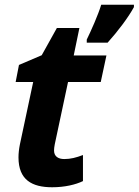

<svg xmlns="http://www.w3.org/2000/svg" viewBox="-20 -780 585 810"><path d="M46 -434H120L64 -171C60 -151 58 -133 58 -116C58 -21 115 10 200 10C253 10 299 -1 330 -16V-126C301 -115 278 -109 251 -109C226 -109 208 -120 208 -145C208 -152 209 -161 211 -171L267 -434H405L429 -546H291L315 -662H220L156 -547L60 -506ZM346 -600H434C478 -649 521 -706 545 -750V-760H407C394 -717 365 -652 346 -613Z"/></svg>

Font: BC Sans
Style: Bold Italic
Weight: 700
Italic angle: -12°
Designer: Monotype Design Team
Province of B.C.
Foundry: Monotype Imaging Inc.
Version: Version 2.000;GOOG;noto-source:20170915:90ef993387c0